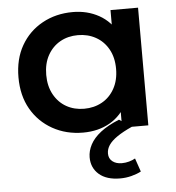

<svg xmlns="http://www.w3.org/2000/svg" viewBox="-54 -590 794 868"><g transform="rotate(-5 343.0 -156.0)"><path d="M308 7Q231 7 169.5 -27.5Q108 -62 73 -123Q38 -184 38 -267Q38 -350 73 -411Q108 -472 169.5 -506Q231 -540 308 -540Q374 -540 427 -510.5Q480 -481 511.5 -421Q543 -361 543 -267Q543 -174 512.5 -113.5Q482 -53 429.5 -23Q377 7 308 7ZM322 -100Q367 -100 403 -120Q439 -140 460 -178Q481 -216 481 -267Q481 -319 460 -356.5Q439 -394 403 -414Q367 -434 322 -434Q277 -434 241.5 -414Q206 -394 185 -356.5Q164 -319 164 -267Q164 -216 185 -178Q206 -140 241.5 -120Q277 -100 322 -100ZM485 0V-126L489 -268L479 -410V-534H604V0ZM457 228Q395 228 361 198.5Q327 169 327 121Q327 92 342 63.5Q357 35 389.5 9.5Q422 -16 474 -37L529 0Q487 19 461 37Q435 55 423 73Q411 91 411 111Q411 134 427.5 147Q444 160 470 160Q487 160 503 155.5Q519 151 531 144L552 205Q533 215 508 221.5Q483 228 457 228Z"/></g></svg>

Font: MOST Montserrat SemiBold
Style: Regular
Weight: 600
Designer: Julieta Ulanovsky
Foundry: Julieta Ulanovsky
Version: Version 8.000;March 11, 2024;FontCreator 15.0.0.2926 64-bit